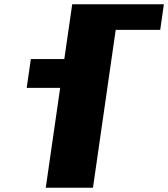

<svg xmlns="http://www.w3.org/2000/svg" viewBox="-20 -880 788 900"><path d="M301.2 -740 281.4 -603H124.6L105.1 -468H262L194.5 0H415.8L522.4 -740H731L748.2 -860H539.7H318.5Z"/></svg>

Font: Blink
Style: WideObl
Weight: 400
Designer: Mew Too
Foundry: Cannot Into Space Fonts
Version: Version 001.000